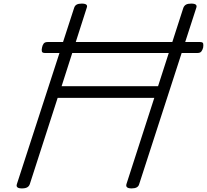

<svg xmlns="http://www.w3.org/2000/svg" viewBox="-20 -1035 1152 1069"><path d="M102 14Q66 14 74 -10L393 -992Q397 -1004 407 -1009.5Q417 -1015 435 -1015Q472 -1015 463 -992L323 -555H860L1001 -992Q1006 -1004 1016 -1009.5Q1026 -1015 1045 -1015Q1081 -1015 1073 -992L755 -10Q752 2 741.5 8Q731 14 713 14Q677 14 684 -10L839 -490H301L146 -10Q142 2 131.5 8Q121 14 102 14ZM230 -740Q215 -740 213 -749Q211 -758 214 -770Q216 -782 222.5 -791.5Q229 -801 245 -801H1094Q1110 -801 1111.5 -791.5Q1113 -782 1111 -770Q1108 -758 1101.5 -749Q1095 -740 1080 -740Z"/></svg>

Font: Playwrite US Trad Light
Style: Regular
Weight: 300
Designer: Veronika Burian, José Scaglione
Foundry: TypeTogether
Version: Version 1.003